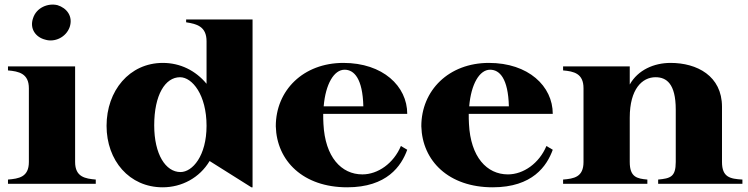

<svg xmlns="http://www.w3.org/2000/svg" viewBox="-20 -783 3186 818"><path d="M14 -18V0H388V-18C344 -22 300 -28 300 -93V-500H14V-483C60 -479 103 -470 103 -407V-93C103 -28 60 -22 14 -18ZM277 -668C292 -714 264 -749 225 -761C184 -771 135 -750 121 -706C105 -661 132 -624 173 -614C212 -602 261 -623 277 -668Z M673 15C754 15 830 -25 873 -97L1051 15H1056V-700H773V-688C819 -681 860 -670 860 -607V-426C813 -483 747 -515 674 -515C531 -515 434 -396 434 -247C434 -99 531 15 673 15ZM749 -50C686 -50 637 -125 637 -249C637 -379 684 -454 747 -454C799 -454 860 -379 860 -247C860 -119 800 -50 749 -50Z M1459 15C1629 15 1690 -76 1715 -145L1688 -161C1657 -87 1590 -40 1524 -40C1434 -40 1365 -114 1358 -255C1357 -270 1357 -284 1357 -298H1715C1715 -416 1611 -515 1443 -515C1272 -515 1155 -398 1155 -245C1159 -97 1272 15 1459 15ZM1359 -330C1367 -425 1403 -486 1448 -486C1489 -486 1525 -448 1528 -330Z M2079 15C2249 15 2310 -76 2335 -145L2308 -161C2277 -87 2210 -40 2144 -40C2054 -40 1985 -114 1978 -255C1977 -270 1977 -284 1977 -298H2335C2335 -416 2231 -515 2063 -515C1892 -515 1775 -398 1775 -245C1779 -97 1892 15 2079 15ZM1979 -330C1987 -425 2023 -486 2068 -486C2109 -486 2145 -448 2148 -330Z M3056 -93V-328C3056 -460 2949 -515 2837 -515C2766 -515 2698 -485 2663 -423V-500H2379V-483C2425 -479 2466 -470 2466 -407V-93C2466 -28 2425 -22 2379 -18V0H2738V-18C2694 -22 2663 -28 2663 -93V-282C2663 -404 2716 -454 2773 -454C2819 -454 2859 -427 2859 -316V-93C2859 -29 2836 -23 2784 -18V0H3143V-18C3090 -21 3056 -28 3056 -93Z"/></svg>

Font: Sprat
Style: Bold
Weight: 700
Designer: Ethan Nakache
Foundry: Collletttivo
Version: Version 2.000;Glyphs 3.2 (3217)